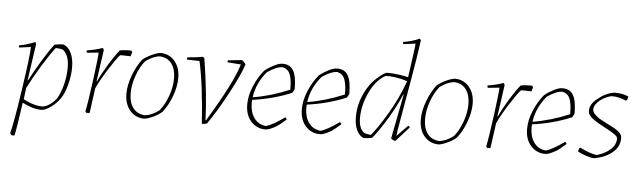

<svg xmlns="http://www.w3.org/2000/svg" viewBox="-53 -920 4416 1328"><g transform="rotate(5 2155.0 -256.0)"><path d="M59 200Q52 195 48 187Q68 112 103 -123.5Q138 -359 139 -420L59 -409Q55 -414 55 -424Q108 -432 166 -457L173 -444L136 -188L139 -187Q169 -247 217 -326Q265 -405 300 -450Q331 -457 362 -457Q397 -444 416 -403Q435 -362 435 -304Q435 -246 418.5 -183.5Q402 -121 377 -85Q353 -50 314 -21.5Q275 7 248 7Q189 7 116 -31Q91 148 79 200ZM257 -17Q302 -24 350 -80Q403 -177 405 -299Q405 -385 363 -419Q351 -426 311 -428Q278 -387 224 -299.5Q170 -212 131 -135L121 -56Q195 -16 257 -17Z M559 0 553 -9Q566 -70 587 -226.5Q608 -383 609 -422L528 -414Q525 -420 525 -430Q586 -439 635 -457L643 -444L612 -224L615 -223Q641 -280 682.5 -347.5Q724 -415 754 -450Q784 -456 833 -456L840 -444L831 -416Q828 -416 811.5 -416.5Q795 -417 783.5 -417.5Q772 -418 759 -417Q737 -395 686.5 -316Q636 -237 607 -175L583 0Z M960 6Q900 4 862.5 -40Q825 -84 825 -157Q825 -216 850.5 -284Q876 -352 913 -399Q937 -420 976 -438Q1015 -456 1038 -457Q1097 -456 1135 -411.5Q1173 -367 1173 -294Q1173 -235 1147.5 -166.5Q1122 -98 1084 -52Q1061 -31 1022 -13Q983 5 960 6ZM965 -18Q1013 -23 1063 -61Q1099 -104 1121.5 -167.5Q1144 -231 1144 -289Q1144 -353 1116 -391Q1088 -429 1035 -433Q989 -430 935 -391Q899 -348 876.5 -284Q854 -220 854 -162Q854 -98 882.5 -60Q911 -22 965 -18Z M1363 7Q1345 -264 1309 -425L1221 -427Q1221 -438 1223 -443Q1297 -449 1330 -456L1341 -446Q1380 -198 1386 -20L1390 -21Q1559 -299 1596 -426L1502 -433Q1502 -439 1504 -447Q1594 -457 1601 -457Q1619 -445 1628 -428Q1603 -353 1533 -222.5Q1463 -92 1399 0Q1385 7 1363 7Z M1804 7Q1744 7 1704 -37Q1664 -81 1664 -155Q1664 -216 1691.5 -282Q1719 -348 1760 -397Q1788 -420 1824.5 -438.5Q1861 -457 1883 -456Q1935 -457 1958.5 -417.5Q1982 -378 1982 -288L1968 -262Q1842 -209 1695 -189Q1694 -181 1694 -165Q1695 -101 1724.5 -61.5Q1754 -22 1806 -17Q1849 -28 1935 -89L1946 -75Q1902 -36 1883 -24Q1830 7 1804 7ZM1781 -389Q1711 -308 1697 -207Q1822 -227 1952 -282Q1952 -313 1950 -333Q1948 -353 1942 -376Q1936 -399 1922 -413Q1908 -427 1886 -432Q1844 -432 1781 -389Z M2183 7Q2123 7 2083 -37Q2043 -81 2043 -155Q2043 -216 2070.5 -282Q2098 -348 2139 -397Q2167 -420 2203.5 -438.5Q2240 -457 2262 -456Q2314 -457 2337.5 -417.5Q2361 -378 2361 -288L2347 -262Q2221 -209 2074 -189Q2073 -181 2073 -165Q2074 -101 2103.5 -61.5Q2133 -22 2185 -17Q2228 -28 2314 -89L2325 -75Q2281 -36 2262 -24Q2209 7 2183 7ZM2160 -389Q2090 -308 2076 -207Q2201 -227 2331 -282Q2331 -313 2329 -333Q2327 -353 2321 -376Q2315 -399 2301 -413Q2287 -427 2265 -432Q2223 -432 2160 -389Z M2485 7Q2454 -7 2437 -44Q2420 -81 2420 -133Q2420 -255 2494 -361Q2521 -398 2558.5 -427.5Q2596 -457 2608 -457Q2679 -457 2756 -439Q2787 -652 2787 -675L2703 -664Q2700 -670 2700 -679Q2761 -688 2814 -712L2822 -701Q2805 -578 2776.5 -414.5Q2748 -251 2729.5 -147Q2711 -43 2711 -28L2787 -105L2799 -95L2707 7Q2690 7 2676 -7L2736 -316L2733 -317Q2695 -227 2641.5 -139.5Q2588 -52 2545 0Q2513 7 2485 7ZM2534 -19Q2578 -70 2643.5 -180.5Q2709 -291 2752 -411Q2676 -436 2602 -435Q2536 -401 2492.5 -310Q2449 -219 2449 -128Q2449 -60 2485 -30Q2496 -23 2534 -19Z M3004 6Q2944 4 2906.5 -40Q2869 -84 2869 -157Q2869 -216 2894.5 -284Q2920 -352 2957 -399Q2981 -420 3020 -438Q3059 -456 3082 -457Q3141 -456 3179 -411.5Q3217 -367 3217 -294Q3217 -235 3191.5 -166.5Q3166 -98 3128 -52Q3105 -31 3066 -13Q3027 5 3004 6ZM3009 -18Q3057 -23 3107 -61Q3143 -104 3165.5 -167.5Q3188 -231 3188 -289Q3188 -353 3160 -391Q3132 -429 3079 -433Q3033 -430 2979 -391Q2943 -348 2920.5 -284Q2898 -220 2898 -162Q2898 -98 2926.5 -60Q2955 -22 3009 -18Z M3342 0 3336 -9Q3349 -70 3370 -226.5Q3391 -383 3392 -422L3311 -414Q3308 -420 3308 -430Q3369 -439 3418 -457L3426 -444L3395 -224L3398 -223Q3424 -280 3465.5 -347.5Q3507 -415 3537 -450Q3567 -456 3616 -456L3623 -444L3614 -416Q3611 -416 3594.5 -416.5Q3578 -417 3566.5 -417.5Q3555 -418 3542 -417Q3520 -395 3469.5 -316Q3419 -237 3390 -175L3366 0Z M3747 7Q3687 7 3647 -37Q3607 -81 3607 -155Q3607 -216 3634.5 -282Q3662 -348 3703 -397Q3731 -420 3767.5 -438.5Q3804 -457 3826 -456Q3878 -457 3901.5 -417.5Q3925 -378 3925 -288L3911 -262Q3785 -209 3638 -189Q3637 -181 3637 -165Q3638 -101 3667.5 -61.5Q3697 -22 3749 -17Q3792 -28 3878 -89L3889 -75Q3845 -36 3826 -24Q3773 7 3747 7ZM3724 -389Q3654 -308 3640 -207Q3765 -227 3895 -282Q3895 -313 3893 -333Q3891 -353 3885 -376Q3879 -399 3865 -413Q3851 -427 3829 -432Q3787 -432 3724 -389Z M4087 7Q4065 7 4029 -5Q3993 -17 3971 -31L3979 -54L3986 -57Q4064 -19 4104 -17Q4161 -34 4196.5 -66Q4232 -98 4233 -142Q4232 -150 4226 -157.5Q4220 -165 4207.5 -173Q4195 -181 4185.5 -187Q4176 -193 4157 -203Q4138 -213 4129 -218Q4125 -220 4112 -227.5Q4099 -235 4094.5 -237.5Q4090 -240 4079 -247Q4068 -254 4063 -257.5Q4058 -261 4050 -267.5Q4042 -274 4038 -279Q4034 -284 4029.5 -290.5Q4025 -297 4023.5 -304Q4022 -311 4022 -318Q4022 -364 4074 -404Q4127 -448 4187 -457Q4251 -457 4286 -438L4283 -430L4279 -414L4270 -409Q4219 -431 4178 -431Q4143 -431 4092 -395Q4051 -361 4051 -329Q4051 -312 4068.5 -294.5Q4086 -277 4102 -267.5Q4118 -258 4152 -241Q4157 -238 4169 -232Q4181 -226 4187 -223Q4193 -220 4203 -214.5Q4213 -209 4219 -205Q4225 -201 4232.5 -195.5Q4240 -190 4244.5 -185Q4249 -180 4253 -174Q4257 -168 4259 -161.5Q4261 -155 4261 -148Q4261 -87 4211.5 -46.5Q4162 -6 4087 7Z"/></g></svg>

Font: Albura ExtraLight
Style: Italic
Weight: 156
Italic angle: -7°
Designer: Mercedes Jáuregui
Foundry: Omnibus-Type Team
Version: Version 1.000